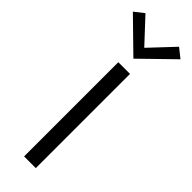

<svg xmlns="http://www.w3.org/2000/svg" viewBox="-313 -894 905 905"><g transform="rotate(45 140.0 -441.0)"><path d="M179 0H101V-628H179ZM139.5 -690 -19 -845 28 -882 139.5 -762.5 252 -882 298.5 -845Z"/></g></svg>

Font: Betina Sans
Style: Regular
Weight: 400
Designer: Jonathan Pinhorn (font) & Cristiano Sobral (main changes)
Version: Version 2.001;April 28, 2021;FontCreator 13.0.0.2655 32-bit;